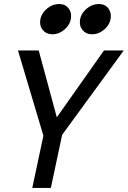

<svg xmlns="http://www.w3.org/2000/svg" viewBox="-20 -924 628 944"><path d="M230 0H138.7L193.4 -256.8L68.4 -675.8H170.4L259.3 -347.2L491.2 -675.8H588.4L285.6 -261.2ZM433.6 -755.4Q402.3 -755.4 385.3 -777.3Q372.6 -792.5 372.6 -814Q372.6 -854 407.7 -882.8Q434.1 -904.3 465.3 -904.3Q496.1 -904.3 512.7 -882.8Q524.9 -866.7 524.9 -845.7Q524.9 -805.7 490.7 -777.3Q464.4 -755.4 433.6 -755.4ZM238.3 -755.4Q207 -755.4 189.9 -777.3Q177.2 -792.5 177.2 -814Q177.2 -854 212.4 -882.8Q238.8 -904.3 270 -904.3Q300.8 -904.3 317.4 -882.8Q329.6 -866.7 329.6 -845.7Q329.6 -805.7 295.4 -777.3Q269 -755.4 238.3 -755.4Z"/></svg>

Font: Cadman
Style: Italic
Weight: 400
Italic angle: -12°
Designer: Paul James MIller
Foundry: High-Logic / Made with FontCreator
Version: Version 2.114;March 28, 2021;FontCreator 13.0.0.2683 64-bit